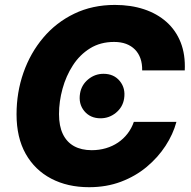

<svg xmlns="http://www.w3.org/2000/svg" viewBox="-20 -758 782 788"><path d="M345.7 10.3Q257.3 10.3 190.2 -24.9Q123 -60.1 85.4 -126.7Q47.9 -193.4 47.9 -288.6Q47.9 -378.9 76.2 -459.7Q104.5 -540.5 157.5 -603.3Q210.4 -666 284.9 -701.9Q359.4 -737.8 451.7 -737.8Q517.1 -737.8 571 -720Q625 -702.1 663.6 -667.7Q702.1 -633.3 721.7 -583.5Q741.2 -533.7 738.3 -469.2H563.5Q564 -496.6 556.4 -518.1Q548.8 -539.6 533.9 -554.7Q519 -569.8 497.6 -577.9Q476.1 -585.9 448.2 -585.9Q392.1 -585.9 349.6 -559.6Q307.1 -533.2 279.1 -489.7Q251 -446.3 236.6 -393.8Q222.2 -341.3 222.2 -289.6Q222.2 -240.7 238 -207.8Q253.9 -174.8 283.9 -158.2Q314 -141.6 356.4 -141.6Q387.2 -141.6 414.6 -149.7Q441.9 -157.7 464.4 -172.9Q486.8 -188 503.4 -209.5Q520 -231 529.3 -257.8H704.1Q690.4 -207 659.2 -159.2Q627.9 -111.3 582 -73Q536.1 -34.7 476.6 -12.2Q417 10.3 345.7 10.3ZM392.6 -272.5Q350.6 -272.5 325.9 -302.2Q301.3 -332 308.6 -375Q314.5 -409.7 342 -432.4Q369.6 -455.1 404.8 -455.1Q447.3 -455.1 471.7 -425.3Q496.1 -395.5 489.3 -353Q483.9 -318.4 456.1 -295.4Q428.2 -272.5 392.6 -272.5Z"/></svg>

Font: Inter 17pt ExtraBold
Style: Italic
Weight: 800
Italic angle: -9.3988°
Version: Version 4.001;git-66647c0bb